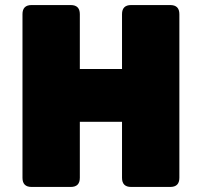

<svg xmlns="http://www.w3.org/2000/svg" viewBox="-20 -740 799 760"><path d="M260 0H105Q69 0 69 -36V-684Q69 -720 105 -720H260Q296 -720 296 -684V-467H463V-684Q463 -720 499 -720H654Q690 -720 690 -684V-36Q690 0 654 0H499Q463 0 463 -36V-258H296V-36Q296 0 260 0Z"/></svg>

Font: Bungee Tint
Style: Regular
Weight: 400
Designer: David Jonathan Ross
Foundry: David Jonathan Ross
Version: Version 2.001